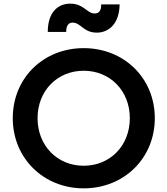

<svg xmlns="http://www.w3.org/2000/svg" viewBox="-20 -1021 918 1053"><path d="M439 12C660 12 829 -153 829 -373C829 -593 660 -757 439 -757C218 -757 50 -593 50 -373C50 -153 219 12 439 12ZM186 -373C186 -523 294 -633 439 -633C584 -633 692 -523 692 -373C692 -222 584 -112 439 -112C294 -112 186 -222 186 -373ZM242 -846H343C343 -880 355 -897 378 -897C424 -897 437 -842 511 -842C580 -842 635 -895 636 -997H535C535 -965 525 -947 499 -947C457 -947 440 -1001 365 -1001C297 -1001 242 -953 242 -846Z"/></svg>

Font: Mluvka
Style: Bold
Weight: 700
Designer: Modified by Jiří Krblich, Original typeface by Gumpita Rahayu
Foundry: Gumpita Rahayu & Jiří Krblich
Version: Version 2.000;Glyphs 3.1.1 (3134)